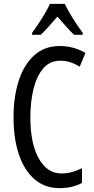

<svg xmlns="http://www.w3.org/2000/svg" viewBox="-20 -963 486 993"><path d="M292 -649Q237 -649 203 -608.5Q169 -568 153 -501.5Q137 -435 137 -357Q137 -221 180.5 -143.5Q224 -66 297 -66Q327 -66 353.5 -73.5Q380 -81 404 -93V-17Q356 10 287 10Q214 10 161 -34Q108 -78 79 -160.5Q50 -243 50 -358Q50 -460 76 -543Q102 -626 155.5 -675.5Q209 -725 289 -725Q361 -725 422 -689L392 -618Q370 -632 345 -640.5Q320 -649 292 -649ZM315 -943Q331 -909 357 -867.5Q383 -826 408 -793V-783H363Q342 -803 321 -827Q300 -851 277 -877Q254 -851 231.5 -825.5Q209 -800 191 -783H146V-793Q173 -830 198.5 -870.5Q224 -911 238 -943Z"/></svg>

Font: Noto Sans ExtraCondensed
Style: Regular
Weight: 400
Width: 2
Designer: Monotype Design Team
Foundry: Monotype Imaging Inc.
Version: Version 2.013; ttfautohint (v1.8.4.7-5d5b)